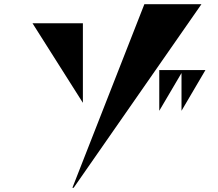

<svg xmlns="http://www.w3.org/2000/svg" viewBox="-20 -838 1040 915"><path d="M668 -818H940L331 57H325ZM375 -727V-348L135 -727ZM959 -504 845 -310V-490L739 -310V-504Z"/></svg>

Font: Chokokutai
Style: Regular
Weight: 400
Designer: 108号,108go
Foundry: Font Zone 108
Version: Version 1.000; ttfautohint (v1.8.3)